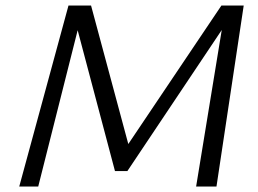

<svg xmlns="http://www.w3.org/2000/svg" viewBox="-20 -678 938 698"><path d="M693 0 795 -623 831 -636 443 -56H398L252 -607L263 -658H311L453 -130H430L785 -658H866L767 0ZM50 0 229 -658H285L119 0Z"/></svg>

Font: Ysabeau
Style: Italic
Weight: 400
Italic angle: -12°
Designer: Christian Thalmann (Catharsis Fonts)
Version: Version 2.000;gftools[0.9.27.dev2+g8671c4b]